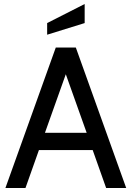

<svg xmlns="http://www.w3.org/2000/svg" viewBox="-20 -937 656 957"><path d="M442 -189H174L107 0H7L258 -700H358L609 0H509ZM412 -275 308 -567 204 -275ZM215 -822 402 -917V-822L215 -764Z"/></svg>

Font: Cabin
Style: Regular
Weight: 400
Designer: Pablo Impallari
Foundry: Pablo Impallari. http://www.impallari.com Igino Marini. http://www.ikern.com
Version: Version 2.001